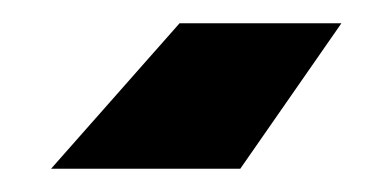

<svg xmlns="http://www.w3.org/2000/svg" viewBox="-20 -20 337 165"><path d="M134.3 0H273.4L186.5 125H23.9Z"/></svg>

Font: Giphurs
Style: Bold
Weight: 700
Version: Version 0.920; ttfautohint (v1.8.4.7-5d5b)